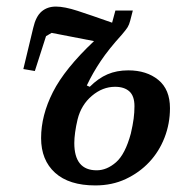

<svg xmlns="http://www.w3.org/2000/svg" viewBox="-20 -552 588 584"><path d="M270 12Q190 12 147.5 -26.5Q105 -65 105 -132Q105 -201 141 -272Q177 -343 266 -427L137 -452L120 -442L86 -336L51 -342L81 -467Q89 -502 106.5 -517Q124 -532 150 -532Q176 -532 216 -519Q256 -506 321 -483L331 -520H384L376 -489Q373 -477 368 -469Q363 -461 351 -447Q311 -403 286.5 -366.5Q262 -330 244 -292L253 -288Q279 -314 307 -326Q335 -338 370 -338Q426 -338 461.5 -309Q497 -280 497 -223Q497 -176 480.5 -133.5Q464 -91 434 -59Q404 -27 362.5 -7.5Q321 12 270 12ZM274 -34Q305 -34 333 -58.5Q361 -83 378 -146Q384 -172 386.5 -191Q389 -210 389 -229Q389 -260 373.5 -274Q358 -288 330 -288Q292 -288 259.5 -260.5Q227 -233 216 -189Q211 -168 208.5 -149.5Q206 -131 206 -117Q206 -34 274 -34Z"/></svg>

Font: IBM Plex Serif Medm
Style: Italic
Weight: 500
Italic angle: -14°
Designer: Mike Abbink, Paul van der Laan, Pieter van Rosmalen
Foundry: Bold Monday
Version: Version 3.001